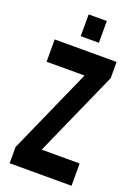

<svg xmlns="http://www.w3.org/2000/svg" viewBox="-175 -1022 787 1093"><g transform="rotate(20 218.5 -475.0)"><path d="M274 -950V-818H164V-950ZM406 -750V-652L176 -135H406V0H31V-98L261 -615H31V-750Z"/></g></svg>

Font: Mohave Bold
Style: Regular
Weight: 700
Designer: Gumpita Rahayu
Foundry: Tokotype
Version: Version 2.002;PS 002.002;hotconv 1.0.88;makeotf.lib2.5.64775